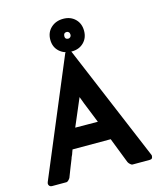

<svg xmlns="http://www.w3.org/2000/svg" viewBox="-135 -1043 970 1142"><g transform="rotate(-15 350.5 -472.0)"><path d="M451 -179H216L209 -160Q207 -152 202.5 -143.5Q198 -135 196 -127Q184 -98 174.5 -73Q165 -48 154 -20Q149 -12 142.5 -6Q136 0 131 0H41Q32 0 26.5 -6Q21 -12 21 -20Q21 -23 23 -29L323 -745Q328 -750 339 -750H345Q351 -750 356 -746Q361 -742 362 -738L662 -24V-19Q662 -11 658 -5.5Q654 0 643 0H537Q532 0 524 -7Q516 -14 512 -22ZM404 -299Q386 -346 370 -384Q354 -422 337 -469L265 -300ZM363 -944Q408 -944 436.5 -916Q465 -888 465 -843Q465 -799 436.5 -771Q408 -743 363 -743Q317 -743 287 -770.5Q257 -798 257 -843Q257 -888 287 -916Q317 -944 363 -944ZM363 -822Q370 -822 375.5 -827.5Q381 -833 381 -841Q381 -852 375.5 -857.5Q370 -863 363 -863Q343 -863 343 -841Q343 -822 363 -822Z"/></g></svg>

Font: Stadtwerke
Style: Bold
Weight: 700
Designer: Santiago Orozco
Foundry: Typemade
Version: Version 1.003